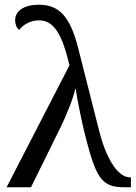

<svg xmlns="http://www.w3.org/2000/svg" viewBox="-20 -790 575 810"><path d="M272.9 -514.2 7.8 0H110.8L237.8 -257.8C256.8 -296.4 291 -378.9 296.9 -414.1H299.8C301.3 -399.4 307.6 -362.3 316.9 -318.8C326.7 -270.5 340.3 -210 357.9 -149.9C377 -85 393.6 -47.4 416.5 -26.4C439.5 -4.9 467.3 0 508.8 0H532.2V-42H526.9C506.8 -42 483.4 -56.2 460.9 -87.4C438.5 -118.7 416.5 -167 398.9 -235.8L310.1 -585.9C292.5 -656.2 271 -702.6 244.1 -731C216.8 -759.3 184.6 -770 144 -770C78.1 -770 43.9 -741.7 43.9 -705.1C43.9 -687 49.8 -671.9 61 -664.1C77.1 -684.1 106 -704.1 143.1 -704.1C169.9 -704.1 192.9 -695.3 214.4 -667.5C235.8 -639.6 254.9 -592.3 272.9 -514.2Z"/></svg>

Font: The Erased English
Style: Regular
Weight: 400
Designer: Monotype Design team + ligartures altered by 180 Amsterdam
Foundry: Monotype Imaging Inc.
Version: Version 1.030;Glyphs 3.1.2 (3151)